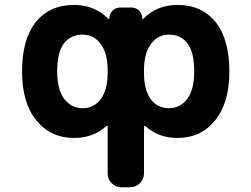

<svg xmlns="http://www.w3.org/2000/svg" viewBox="-20 -578 1040 795"><path d="M483.4 197.3Q459 197.3 442.4 180.7Q425.8 164.1 425.8 139.6V-54.7Q425.8 -56.6 423.8 -57.1Q421.9 -57.6 420.9 -56.6Q367.2 -6.8 286.1 -6.8Q189.5 -6.8 129.9 -80.1Q71.3 -152.3 71.3 -282.2Q71.3 -415 127.9 -486.3Q185.5 -557.6 286.1 -557.6Q372.1 -557.6 428.7 -500Q429.7 -499 431.2 -499.5Q432.6 -500 432.6 -501Q432.6 -520.5 445.8 -533.7Q459 -546.9 478.5 -546.9H523.4Q543 -546.9 556.2 -533.7Q569.3 -520.5 569.3 -501Q569.3 -500 570.8 -499.5Q572.3 -499 573.2 -500Q629.9 -557.6 714.8 -557.6Q815.4 -557.6 873 -486.3Q929.7 -415 929.7 -282.2Q929.7 -152.3 871.1 -80.1Q812.5 -6.8 714.8 -6.8Q634.8 -6.8 581.1 -56.6Q580.1 -57.6 578.1 -57.1Q576.2 -56.6 576.2 -54.7V139.6Q576.2 164.1 559.1 180.7Q542 197.3 518.6 197.3ZM679.7 -434.6Q633.8 -434.6 605.5 -396.5Q576.2 -357.4 576.2 -287.1V-277.3Q576.2 -205.1 604.5 -167Q632.8 -129.9 679.2 -129.9Q725.6 -129.9 754.9 -168Q784.2 -207 784.2 -282.2Q784.2 -360.4 756.8 -397.5Q729.5 -434.6 679.7 -434.6ZM322.3 -434.6Q272.5 -434.6 244.1 -397.5Q216.8 -360.4 216.8 -282.2Q216.8 -207 246.1 -168Q276.4 -129.9 322.3 -129.9Q368.2 -129.9 396.5 -167Q425.8 -205.1 425.8 -277.3V-287.1Q425.8 -357.4 396.5 -396.5Q368.2 -434.6 322.3 -434.6Z"/></svg>

Font: Rounded Mgen+ 1mn bold
Style: Bold
Weight: 700
Designer: [Source Han Sans]
Ryoko NISHIZUKA  (kana & ideographs); Paul D. Hunt (Latin, Greek & Cyrillic); Wenlong ZHANG  (bopomofo
Version: Version 1.059.20150602